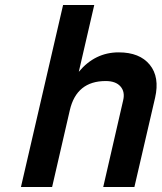

<svg xmlns="http://www.w3.org/2000/svg" viewBox="-20 -750 648 770"><path d="M64 0 233 -730H358L296 -462Q361 -540 456 -540Q540 -540 580.5 -490.5Q621 -441 602 -358L519 0H394L474 -348Q482 -382 463 -403.5Q444 -425 404 -425Q287 -425 260 -308L189 0Z"/></svg>

Font: Miedinger
Style: Bold-Italic
Weight: 700
Italic angle: -13°
Version: Version 001.000